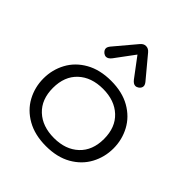

<svg xmlns="http://www.w3.org/2000/svg" viewBox="-211 -911 1060 1060"><g transform="rotate(45 318.5 -381.0)"><path d="M45 -245Q45 -313 76.5 -371.5Q108 -430 170 -465Q232 -500 319 -500Q406 -500 467.5 -465Q529 -430 560.5 -371.5Q592 -313 592 -245Q592 -177 560.5 -118.5Q529 -60 467.5 -25Q406 10 319 10Q232 10 170 -25Q108 -60 76.5 -118.5Q45 -177 45 -245ZM518 -245Q518 -335 463.5 -386Q409 -437 319 -437Q228 -437 173.5 -386Q119 -335 119 -245Q119 -155 173.5 -104Q228 -53 319 -53Q409 -53 463.5 -104Q518 -155 518 -245ZM171 -606Q171 -616 181 -629L287 -755Q301 -772 319 -772Q338 -772 352 -755L457 -629Q467 -616 467 -606Q467 -592 453 -581Q443 -574 433 -574Q418 -574 403 -593L319 -705L236 -593Q221 -573 204 -573Q196 -573 186 -580Q171 -592 171 -606Z"/></g></svg>

Font: Kodchasan
Style: Regular
Weight: 400
Version: Version 1.000; ttfautohint (v1.6)